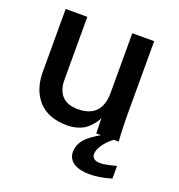

<svg xmlns="http://www.w3.org/2000/svg" viewBox="-126 -606 841 903"><g transform="rotate(20 294.5 -155.0)"><path d="M243.2 11.2C282.7 11.2 318.4 -1.5 340.3 -20.5C362.3 -40 375.5 -58.1 383.3 -76.2L385.3 0H497.6C494.1 -45.4 492.7 -89.4 492.7 -130.9V-501H383.3V-201.7C383.3 -119.6 342.3 -77.6 264.2 -77.6C196.3 -77.6 158.2 -113.8 158.2 -187.5V-501H49.8V-186.5C49.8 -126.5 66.4 -78.6 99.1 -42.5C132.3 -6.8 180.2 11.2 243.2 11.2ZM420.9 191.4C453.6 191.4 489.7 185.5 529.3 173.3V109.9C492.2 120.1 466.3 125 451.7 125C422.9 125 408.2 114.7 408.2 94.2C408.2 79.1 415.5 61.5 430.2 41.5C445.3 21.5 463.9 4.9 485.8 -8.3L426.8 -9.3C399.4 4.4 380.9 15.6 354 37.1C327.1 59.1 311.5 87.4 311.5 118.7C311.5 167 356 191.4 420.9 191.4Z"/></g></svg>

Font: Ride SemiBold
Style: Regular
Weight: 600
Version: Version 3.000